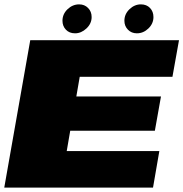

<svg xmlns="http://www.w3.org/2000/svg" viewBox="-30 -859 840 879"><path d="M-10.5 0H670.5L699.5 -167.5H275.5L291.5 -260.5H679L707 -417.5H319.5L335 -507.5H759.5L789.5 -675H108.5ZM313.5 -706.5Q342 -706.5 365.8 -728.8Q389.5 -751 389.5 -781Q389.5 -806 373.2 -822.5Q357 -839 332.5 -839Q302.5 -839 279.2 -816.8Q256 -794.5 256 -764Q256 -739.5 271.8 -723Q287.5 -706.5 313.5 -706.5ZM596.5 -706.5Q626.5 -706.5 649.5 -728.8Q672.5 -751 672.5 -781Q672.5 -806 656.8 -822.5Q641 -839 615 -839Q586 -839 562.8 -816.8Q539.5 -794.5 539.5 -764Q539.5 -739.5 555.8 -723Q572 -706.5 596.5 -706.5Z"/></svg>

Font: Anybody Expanded Black
Style: Italic
Weight: 900
Width: 7
Italic angle: -10°
Version: Version 1.113;gftools[0.9.25]